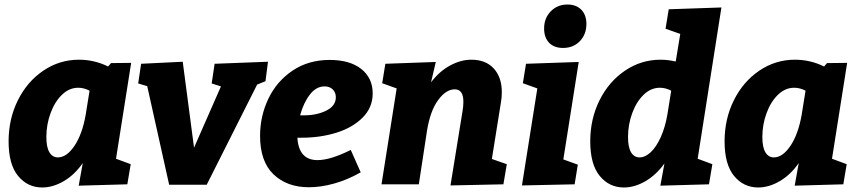

<svg xmlns="http://www.w3.org/2000/svg" viewBox="-20 -815 3800 849"><path d="M560 -537 493 -113 558 -89 543 0 328 6 346 -94Q310 -42 262 -14Q214 14 167 14Q102 14 60 -37Q18 -88 18 -190Q18 -289 59 -371.5Q100 -454 171.5 -502.5Q243 -551 329 -551Q397 -551 458 -521L471 -536ZM359 -308 376 -414Q351 -427 326 -427Q286 -427 254 -396Q222 -365 203.5 -314.5Q185 -264 185 -209Q185 -164 198.5 -141.5Q212 -119 236 -119Q275 -119 309.5 -170.5Q344 -222 359 -308Z M929 -533 1165 -542 1154 -456 1117 -441 894 2H728L631 -434L591 -446L604 -533L788 -542L838 -162L957 -433L916 -446Z M1313 -206H1295Q1301 -107 1384 -107Q1441 -107 1531 -152L1575 -53Q1517 -20 1458 -3.5Q1399 13 1346 13Q1249 13 1189.5 -44Q1130 -101 1130 -214Q1130 -302 1167 -379Q1204 -456 1274 -503Q1344 -550 1438 -550Q1527 -550 1577.5 -510Q1628 -470 1628 -402Q1628 -340 1584 -295.5Q1540 -251 1468.5 -228.5Q1397 -206 1313 -206ZM1307 -305H1324Q1381 -305 1423 -326Q1465 -347 1465 -385Q1465 -406 1451.5 -419.5Q1438 -433 1415 -433Q1378 -433 1350 -396.5Q1322 -360 1307 -305Z M2155 -112 2221 -89 2206 0 1972 5 2025 -322Q2029 -343 2029 -365Q2029 -420 1991 -420Q1952 -420 1917 -372Q1882 -324 1868 -236L1832 0H1667L1734 -424L1670 -447L1684 -533L1907 -541L1886 -451Q1923 -500 1970.5 -525.5Q2018 -551 2064 -551Q2128 -551 2163.5 -512Q2199 -473 2199 -407Q2199 -383 2195 -362Z M2306 -533 2539 -541 2471 -110 2535 -87 2521 0 2288 5 2356 -424 2292 -447ZM2386 -689Q2386 -735 2415.5 -765Q2445 -795 2489 -795Q2528 -795 2550.5 -772Q2573 -749 2573 -709Q2573 -663 2544 -633Q2515 -603 2470 -603Q2430 -603 2408 -626Q2386 -649 2386 -689Z M3170 -782 3065 -113 3130 -89 3115 0 2900 6 2918 -92Q2881 -41 2833.5 -13.5Q2786 14 2739 14Q2674 14 2632 -37Q2590 -88 2590 -190Q2590 -289 2631 -371.5Q2672 -454 2743.5 -502.5Q2815 -551 2901 -551Q2933 -551 2968 -543L2988 -665L2923 -688L2937 -774ZM2931 -308 2948 -414Q2923 -427 2898 -427Q2858 -427 2826 -396Q2794 -365 2775.5 -314.5Q2757 -264 2757 -209Q2757 -164 2770.5 -141.5Q2784 -119 2808 -119Q2833 -119 2857.5 -142Q2882 -165 2901.5 -208Q2921 -251 2931 -308Z M3726 -537 3659 -113 3724 -89 3709 0 3494 6 3512 -94Q3476 -42 3428 -14Q3380 14 3333 14Q3268 14 3226 -37Q3184 -88 3184 -190Q3184 -289 3225 -371.5Q3266 -454 3337.5 -502.5Q3409 -551 3495 -551Q3563 -551 3624 -521L3637 -536ZM3525 -308 3542 -414Q3517 -427 3492 -427Q3452 -427 3420 -396Q3388 -365 3369.5 -314.5Q3351 -264 3351 -209Q3351 -164 3364.5 -141.5Q3378 -119 3402 -119Q3441 -119 3475.5 -170.5Q3510 -222 3525 -308Z"/></svg>

Font: Bitter Pro ExtraBold
Style: Italic
Weight: 800
Italic angle: -9°
Designer: Sol Matas, and Bitter project Authors
Foundry: Sol Matas
Version: Version 1.010